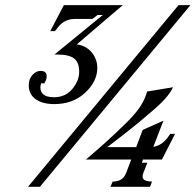

<svg xmlns="http://www.w3.org/2000/svg" viewBox="-20 -720 754 740"><path d="M201.2 -509.8H189.9L376 -662.1H356L335.9 -647H269Q230.5 -647 206.1 -618.2L191.9 -600.1H173.8L226.1 -700.2H453.1L275.9 -548.8Q311.5 -544.4 333.3 -518.3Q355 -492.2 355 -458Q355 -406.2 308.1 -362.5Q261.2 -318.8 189 -318.8Q143.6 -318.8 117.2 -337.9Q90.8 -356.9 90.8 -391.1Q90.8 -415.5 105 -431.2Q119.1 -446.8 137.2 -446.8Q155.3 -446.8 159.2 -432.9Q163.1 -418.9 150.9 -398.9H138.2Q131.3 -374.5 143.6 -359.9Q155.8 -345.2 188 -345.2Q232.4 -345.2 258.8 -377.2Q285.2 -409.2 285.2 -442.9Q285.2 -479.5 265.6 -494.6Q246.1 -509.8 201.2 -509.8ZM713.9 -700.2 133.8 0H87.9L668 -700.2ZM405.8 0 414.1 -20 424.8 -21Q455.1 -23.9 466.8 -55.2L485.8 -105H311Q402.3 -182.1 475.1 -254.9Q508.3 -289.1 523.9 -314.7Q539.6 -340.3 546.9 -367.2L647 -383.8Q637.2 -362.8 616.2 -339.1Q595.2 -315.4 549.8 -277.8Q496.6 -231 393.1 -152.8H504.9L529.8 -219.2L609.9 -254.9L570.8 -153.8Q602.5 -159.7 624 -187L636.2 -204.1H654.8L604 -105H530.8L526.9 -92.8H547.9L533.2 -55.2Q526.9 -39.6 531.7 -31.2Q536.6 -22.9 555.2 -21L565.9 -20L558.1 0Z"/></svg>

Font: Redaction
Style: Italic
Weight: 400
Designer: Jeremy Mickel / Forest Young
Foundry: MCKL
Version: Version 2.001;hotconv 1.0.113;makeotfexe 2.5.65598 DEVELOPME